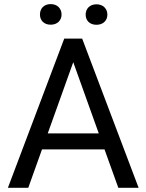

<svg xmlns="http://www.w3.org/2000/svg" viewBox="-20 -895 698 915"><path d="M543.9 0H640.6L371.6 -710.9H286.1L17.6 0H114.7L180.2 -183.1H478ZM207.5 -259.3 329.1 -598.6 450.7 -259.3ZM170.4 -825.7C170.4 -798.3 189 -777.3 221.7 -777.3C253.4 -777.3 273.4 -798.3 273.4 -825.7C273.4 -854 253.4 -875.5 221.7 -875.5C189 -875.5 170.4 -854 170.4 -825.7ZM388.2 -825.2C388.2 -797.4 407.2 -776.9 439.9 -776.9C471.7 -776.9 491.7 -797.4 491.7 -825.2C491.7 -853 471.7 -874.5 439.9 -874.5C407.2 -874.5 388.2 -853 388.2 -825.2Z"/></svg>

Font: Bert Sans
Style: Regular
Weight: 400
Designer: Christian Robertson (Google), Cristiano Sobral
Foundry: Google, Cristiano Sobral
Version: Version 3.101